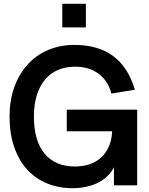

<svg xmlns="http://www.w3.org/2000/svg" viewBox="-20 -970 778 1005"><path d="M306 -950H429.5V-826.5H306ZM576.5 -95Q564.5 -69.5 543.2 -49Q522 -28.5 494 -14.2Q466 0 432 7.5Q398 15 360.5 15Q286 15 225 -10.5Q164 -36 120.8 -84Q77.5 -132 53.8 -201.8Q30 -271.5 30 -360Q30 -444.5 54.8 -513.5Q79.5 -582.5 124 -631.8Q168.5 -681 231.2 -708Q294 -735 369.5 -735Q493.5 -735 572.5 -676.5Q651.5 -618 686 -500L563 -480.5Q545.5 -547.5 495.8 -584.2Q446 -621 373 -621Q322.5 -621 282.5 -603.5Q242.5 -586 214.8 -552.2Q187 -518.5 172.2 -470Q157.5 -421.5 157.5 -359Q157.5 -297.5 171.2 -249Q185 -200.5 212.2 -167Q239.5 -133.5 279.5 -116Q319.5 -98.5 372 -98.5Q413.5 -98.5 448.5 -110.2Q483.5 -122 509 -145.2Q534.5 -168.5 549.8 -203Q565 -237.5 567 -283H329.5V-396H698V0H576.5Z"/></svg>

Font: Vela Sans Bd
Style: Bold
Weight: 700
Designer: Principal design: Mikhail Sharanda - project Manrope.
Design modification: Ravid Balaliev
Foundry: Mikhail Sharanda
Version: Version 1.001